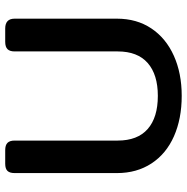

<svg xmlns="http://www.w3.org/2000/svg" viewBox="-10 -710 735 756"><g transform="rotate(-90 358.0 -332.5)"><path d="M54 -240V-643Q54 -662 62.5 -671Q71 -680 91 -680H144Q164 -680 173 -671Q182 -662 182 -643V-237Q182 -159 227.5 -119Q273 -79 358 -79Q442 -79 487.5 -119Q533 -159 533 -237V-643Q533 -662 542 -671Q551 -680 571 -680H623Q662 -680 662 -643V-240Q662 -162 623.5 -104.5Q585 -47 516 -16Q447 15 358 15Q268 15 199 -15.5Q130 -46 92 -104Q54 -162 54 -240Z"/></g></svg>

Font: Mitr
Style: Regular
Weight: 400
Designer: Thanarat Vachiruckul
Foundry: Cadson Demak
Version: Version 1.003